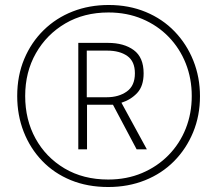

<svg xmlns="http://www.w3.org/2000/svg" viewBox="-20 -742 871 770"><path d="M414 8Q331 8 264 -19.5Q197 -47 149 -97Q101 -147 75 -213.5Q49 -280 49 -357Q49 -438 77 -505Q105 -572 155 -621Q205 -670 271.5 -696Q338 -722 416 -722Q497 -722 564.5 -694Q632 -666 680.5 -615.5Q729 -565 755.5 -498.5Q782 -432 782 -356Q782 -278 754.5 -211.5Q727 -145 678 -95.5Q629 -46 561.5 -19Q494 8 414 8ZM414 -22Q488 -22 549.5 -48Q611 -74 656 -120Q701 -166 725 -226.5Q749 -287 749 -357Q749 -427 725 -487.5Q701 -548 656.5 -594Q612 -640 550.5 -666Q489 -692 415 -692Q317 -692 242 -648Q167 -604 124 -528.5Q81 -453 81 -357Q81 -262 122.5 -186.5Q164 -111 239 -66.5Q314 -22 414 -22ZM294 -143V-570H413Q477 -570 516.5 -541Q556 -512 556 -448Q556 -397 530.5 -369.5Q505 -342 467 -330L569 -143H528L433 -322H329V-143ZM408 -352Q456 -352 488.5 -375Q521 -398 521 -448Q521 -496 490.5 -517.5Q460 -539 410 -539H328V-352Z"/></svg>

Font: Noto Sans Condensed ExtraLight
Style: Italic
Weight: 200
Width: 3
Italic angle: -12°
Designer: Monotype Design Team
Foundry: Monotype Imaging Inc.
Version: Version 2.013; ttfautohint (v1.8.4.7-5d5b)